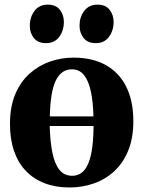

<svg xmlns="http://www.w3.org/2000/svg" viewBox="-20 -797 618 828"><path d="M280 11.5Q220 11.5 172.5 -6.8Q125 -25 91.5 -60Q58 -95 40.5 -146Q23 -197 23 -262Q23 -335.5 45.2 -389.2Q67.5 -443 106.2 -478.2Q145 -513.5 194.2 -531Q243.5 -548.5 297.5 -548.5Q379 -548.5 436.5 -516.2Q494 -484 524.5 -422.8Q555 -361.5 555 -274.5Q555 -200.5 532.5 -146.5Q510 -92.5 471.5 -57.5Q433 -22.5 383.5 -5.5Q334 11.5 280 11.5ZM291 -39Q322 -39 342.2 -61.5Q362.5 -84 372.8 -131.5Q383 -179 383.5 -253.5H194.5Q196 -187.5 205.8 -139.2Q215.5 -91 236 -65Q256.5 -39 291 -39ZM195 -295H383Q381.5 -358 371.8 -403.2Q362 -448.5 342.2 -473.2Q322.5 -498 290 -498Q244 -498 220.5 -449.5Q197 -401 195 -295ZM177.5 -611Q143.5 -611 126 -633Q108.5 -655 108.5 -686.5Q108.5 -723 128.8 -750Q149 -777 185.5 -777H186.5Q220.5 -777 238 -755Q255.5 -733 255.5 -701.5Q255.5 -666 235.8 -638.5Q216 -611 178.5 -611ZM392 -611Q358.5 -611 340.8 -633Q323 -655 323 -686.5Q323 -723 343.2 -750Q363.5 -777 400.5 -777H401Q435 -777 452.5 -755Q470 -733 470 -701.5Q470 -666 450.2 -638.5Q430.5 -611 393 -611Z"/></svg>

Font: Merriweather 72pt ExtraBold
Style: Regular
Weight: 800
Version: Version 2.100